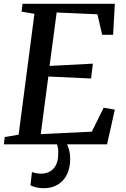

<svg xmlns="http://www.w3.org/2000/svg" viewBox="-24 -763 664 1015"><path d="M-3.5 0 1 -38.5 74.5 -51 158 -690 90 -701.5 95 -743H583L574 -579H516L491 -687.5L275.5 -697L238 -414.5L467 -426.5L457.5 -348L231.5 -358.5L191.5 -54L461.5 -67L524 -193.5L583 -183.5L542 0ZM299 -14.5 323.5 -12.5Q333 1.5 340 25.2Q347 49 347 78Q347 125 329.8 159.8Q312.5 194.5 281.2 213.2Q250 232 207 232Q187.5 232 167.5 227.5Q147.5 223 137 216L145 146Q151.5 149.5 165 152.2Q178.5 155 193 155Q236 154.5 259.8 127.2Q283.5 100 284 50Q285 28 281.2 13.2Q277.5 -1.5 273.5 -12.5Z"/></svg>

Font: Merriweather 36pt Medium
Style: Italic
Weight: 500
Italic angle: -7.8°
Version: Version 2.101